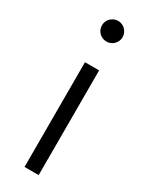

<svg xmlns="http://www.w3.org/2000/svg" viewBox="-196 -782 642 822"><g transform="rotate(30 125.0 -371.0)"><path d="M89.8 -517.6H159.7V0H89.8ZM73.7 -690.9Q73.7 -701.7 77.6 -710.9Q81.5 -720.2 88.6 -727.1Q95.7 -733.9 105 -738Q114.3 -742.2 124.5 -742.2Q135.3 -742.2 144.5 -738Q153.8 -733.9 160.6 -727.1Q167.5 -720.2 171.6 -710.9Q175.8 -701.7 175.8 -690.9Q175.8 -680.2 171.6 -670.9Q167.5 -661.6 160.6 -654.8Q153.8 -647.9 144.5 -644Q135.3 -640.1 124.5 -640.1Q114.3 -640.1 105 -644Q95.7 -647.9 88.6 -654.8Q81.5 -661.6 77.6 -670.9Q73.7 -680.2 73.7 -690.9Z"/></g></svg>

Font: Proza Libre
Style: Light
Weight: 300
Designer: Jasper de Waard
Foundry: Jasper de Waard
Version: Version 1.000; ttfautohint (v1.4.1.8-43bc)